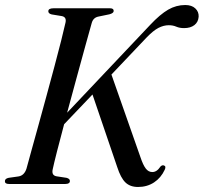

<svg xmlns="http://www.w3.org/2000/svg" viewBox="-20 -733 812 765"><path d="M190 -58.5Q184.5 -34 205.5 -30.5L245 -24.5Q258.5 -21 258.5 -12Q258.5 0 240.5 0H15.5Q-0.5 0 -0.5 -11Q-0.5 -21.5 14.5 -24.5L53.5 -30Q76.5 -33.5 85.5 -61Q92.5 -87 105 -132.2Q117.5 -177.5 133.2 -234Q149 -290.5 165.2 -350.8Q181.5 -411 196.8 -467.8Q212 -524.5 223.5 -570.2Q235 -616 241 -643Q246 -665.5 225.5 -669L186 -675.5Q172.5 -679 172.5 -688Q172.5 -700 193 -700H418.5Q433 -700 433 -689.5Q433 -680.5 416 -676L372.5 -667Q351.5 -663 345.5 -641.5Q336.5 -610 320.5 -551.8Q304.5 -493.5 285.2 -423Q266 -352.5 247.5 -284L578.5 -634Q618 -676 650 -694.5Q682 -713 718 -713Q744 -713 758.2 -699.5Q772.5 -686 771.5 -666.5Q770 -645 754.5 -633Q739 -621 713.5 -621Q695.5 -621 682.2 -626.8Q669 -632.5 652.5 -632.5Q632 -632.5 611.2 -621.8Q590.5 -611 564.5 -584L424 -436L539.5 -107Q550 -75.5 560.8 -61.5Q571.5 -47.5 587 -47.5Q605 -47.5 619 -69Q625.5 -76 632.5 -74Q643 -71 636.5 -57Q621.5 -24.5 593.8 -6.2Q566 12 530 12Q498.5 12 479.8 -6Q461 -24 447 -67.5L348.5 -356.5L235.5 -238Q219.5 -178 207.2 -130Q195 -82 190 -58.5Z"/></svg>

Font: Fraunces 72pt
Style: Italic
Weight: 400
Italic angle: -16°
Version: Version 1.000;[b76b70a41]